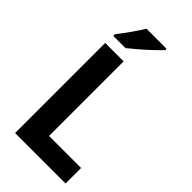

<svg xmlns="http://www.w3.org/2000/svg" viewBox="-284 -1005 1076 1076"><g transform="rotate(45 253.5 -467.0)"><path d="M80 0V-714H226V-123H480V0ZM347 -924Q330 -906 300 -877.5Q270 -849 237.5 -821Q205 -793 181 -774H84V-787Q109 -819 138 -859.5Q167 -900 187 -934H347Z"/></g></svg>

Font: Noto Sans Arabic SemCond
Style: Bold
Weight: 700
Width: 4
Designer: Monotype Design Team, Nadine Chahine, Nizar Qandah and Khaled Hosny
Foundry: Monotype Imaging Inc.
Version: Version 2.012; ttfautohint (v1.8.4.7-5d5b)